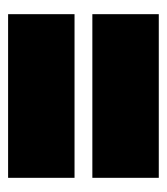

<svg xmlns="http://www.w3.org/2000/svg" viewBox="11 -531 412 474"><g transform="rotate(90 217.0 -294.0)"><path d="M15 -316V-480H419V-316ZM15 -108V-272H419V-108Z"/></g></svg>

Font: Kanit Black
Style: Regular
Weight: 900
Designer: Katatrad Team
Foundry: CadsonDemak
Version: Version 2.000; ttfautohint (v1.8.3)